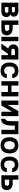

<svg xmlns="http://www.w3.org/2000/svg" viewBox="2722 -3302 604 6087"><g transform="rotate(90 3023.5 -258.0)"><path d="M507.8 -397.9Q507.8 -359.4 486.6 -327.9Q465.3 -296.4 434.1 -286.1Q477.5 -272.9 500 -235.8Q522.9 -198.2 522.9 -154.8Q522.9 -98.6 485.8 -53.2Q464.8 -27.3 425 -13.7Q385.3 0 334 0H64.9V-540H331.1Q467.3 -540 500 -441.9Q507.8 -417.5 507.8 -397.9ZM373 -379.9Q373 -410.6 355.7 -420.4Q338.4 -430.2 298.8 -430.2H205.1V-333H298.8Q339.4 -333 356.2 -341.6Q373 -350.1 373 -379.9ZM383.8 -169.9Q383.8 -203.6 366.2 -213.4Q348.6 -223.1 305.2 -223.1H205.1V-109.9H305.2Q345.7 -109.9 364.7 -122.8Q383.8 -135.7 383.8 -169.9Z M876 -358.9Q976.1 -358.9 1038.1 -308.6Q1100.1 -258.3 1100.1 -168Q1100.1 -134.8 1092 -110.4Q1084 -85.9 1066.9 -60.1Q1047.4 -30.8 1006.1 -15.4Q964.8 0 911.1 0H627.9V-540H768.1V-358.9ZM960.9 -180.2Q960.9 -215.3 936.8 -232.2Q912.6 -249 872.1 -249H768.1V-109.9H877Q960.9 -109.9 960.9 -180.2ZM1286.1 -540V0H1146V-540Z M1515.6 -217.8Q1458.5 -232.9 1422.6 -275.9Q1386.7 -318.8 1386.7 -381.8V-384.8Q1386.7 -439.5 1424.8 -486.8Q1446.3 -512.7 1485.6 -526.4Q1524.9 -540 1575.7 -540H1866.7V0H1726.6V-207H1682.6L1539.6 0H1360.4ZM1525.4 -370.1Q1525.4 -335.9 1543 -326.4Q1560.5 -316.9 1604.5 -316.9H1726.6V-430.2H1604.5Q1564.5 -430.2 1544.9 -417Q1525.4 -403.8 1525.4 -370.1Z M2218.3 -424.8Q2085.9 -424.8 2085.9 -257.8Q2085.9 -90.8 2218.3 -90.8Q2272 -90.8 2297.1 -110.6Q2322.3 -130.4 2330.1 -172.9H2455.1Q2449.2 -125.5 2434.1 -90.6Q2418.9 -55.7 2391.6 -29.3Q2364.3 -2.9 2320.8 10.5Q2277.3 23.9 2218.3 23.9Q2151.9 23.9 2101.8 2.7Q2051.8 -18.6 2021.5 -56.9Q1991.2 -95.2 1976.1 -145.5Q1960.9 -195.8 1960.9 -257.8Q1960.9 -319.8 1976.1 -370.1Q1991.2 -420.4 2021.5 -459Q2051.8 -497.6 2101.8 -518.8Q2151.9 -540 2218.3 -540Q2334.5 -540 2390.9 -489Q2447.3 -438 2455.1 -342.8H2330.1Q2322.3 -385.3 2297.1 -405Q2272 -424.8 2218.3 -424.8Z M2553.7 -540H2693.8V-319.8H2897V-540H3036.6V0H2897V-207H2693.8V0H2553.7Z M3166.5 -540H3306.6V-202.1L3501.5 -540H3661.6V0H3521.5V-337.9L3326.7 0H3166.5Z M3821.8 -540H4234.4V0H4094.7V-426.8H3961.4V-366.2Q3961.4 -166 3910.6 -78.1Q3859.9 9.8 3746.6 9.8V-125Q3768.1 -125 3780 -136.2Q3792 -147.5 3802.7 -168.9Q3806.2 -175.8 3808.6 -187.5Q3811 -199.2 3813.5 -216.3Q3815.9 -233.4 3816.4 -237.8Q3821.8 -265.1 3821.8 -328.1Z M4489 -380.4Q4454.1 -335.9 4454.1 -257.8Q4454.1 -179.7 4489 -135.3Q4523.9 -90.8 4586.4 -90.8Q4648.9 -90.8 4683.6 -135Q4718.3 -179.2 4718.3 -257.8Q4718.3 -336.4 4683.6 -380.6Q4648.9 -424.8 4586.4 -424.8Q4523.9 -424.8 4489 -380.4ZM4344.2 -145.5Q4329.1 -195.8 4329.1 -257.8Q4329.1 -319.8 4344.2 -370.1Q4359.4 -420.4 4389.6 -459Q4419.9 -497.6 4470 -518.8Q4520 -540 4586.4 -540Q4652.8 -540 4702.9 -518.8Q4752.9 -497.6 4783.2 -459Q4813.5 -420.4 4828.4 -370.1Q4843.3 -319.8 4843.3 -257.8Q4843.3 -195.8 4828.4 -145.5Q4813.5 -95.2 4783.2 -56.9Q4752.9 -18.6 4702.9 2.7Q4652.8 23.9 4586.4 23.9Q4520 23.9 4470 2.7Q4419.9 -18.6 4389.6 -56.9Q4359.4 -95.2 4344.2 -145.5Z M5200.2 -424.8Q5067.9 -424.8 5067.9 -257.8Q5067.9 -90.8 5200.2 -90.8Q5253.9 -90.8 5279.1 -110.6Q5304.2 -130.4 5312 -172.9H5437Q5431.2 -125.5 5416 -90.6Q5400.9 -55.7 5373.5 -29.3Q5346.2 -2.9 5302.7 10.5Q5259.3 23.9 5200.2 23.9Q5133.8 23.9 5083.7 2.7Q5033.7 -18.6 5003.4 -56.9Q4973.1 -95.2 4958 -145.5Q4942.9 -195.8 4942.9 -257.8Q4942.9 -319.8 4958 -370.1Q4973.1 -420.4 5003.4 -459Q5033.7 -497.6 5083.7 -518.8Q5133.8 -540 5200.2 -540Q5316.4 -540 5372.8 -489Q5429.2 -438 5437 -342.8H5312Q5304.2 -385.3 5279.1 -405Q5253.9 -424.8 5200.2 -424.8Z M5783.7 -358.9Q5883.8 -358.9 5945.8 -308.6Q6007.8 -258.3 6007.8 -168Q6007.8 -134.8 5999.8 -110.4Q5991.7 -85.9 5974.6 -60.1Q5955.1 -30.8 5913.8 -15.4Q5872.6 0 5818.8 0H5535.6V-540H5675.8V-358.9ZM5868.7 -180.2Q5868.7 -215.3 5844.5 -232.2Q5820.3 -249 5779.8 -249H5675.8V-109.9H5784.7Q5868.7 -109.9 5868.7 -180.2Z"/></g></svg>

Font: Miedinger*
Style: Bold
Weight: 700
Version: Version 001.000